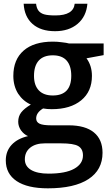

<svg xmlns="http://www.w3.org/2000/svg" viewBox="-20 -774 596 1034"><path d="M351.1 -540H538.1V-477.1L445.8 -460Q475.1 -420.4 475.1 -365.2Q475.1 -281.2 417.5 -233.9Q359.4 -186 258.8 -186Q234.4 -186 211.9 -189.9Q174.8 -167.5 174.8 -136.2Q174.8 -116.7 192.9 -107.9Q210.9 -99.1 255.9 -99.1H350.1Q439 -99.1 485.6 -61Q532.2 -22.9 532.2 48.8Q532.2 141.1 456.3 190.7Q380.4 240.2 237.8 240.2Q127.9 240.2 69.6 201.2Q11.2 162.1 11.2 89.8Q11.2 40 42.5 6.1Q73.7 -27.8 130.9 -41Q108.9 -50.3 92.8 -72.3Q78.1 -94.2 78.1 -118.2Q78.1 -147.5 94.2 -168.5Q110.4 -189.5 146 -210.9Q104 -229.5 77.6 -269.5Q51.8 -311 51.8 -365.2Q51.8 -453.1 107.2 -501.5Q162.6 -549.8 265.1 -549.8Q289.6 -549.8 313 -546.4Q339.8 -543.5 351.1 -540ZM113.8 84Q113.8 121.1 147.2 141.1Q180.7 161.1 241.2 161.1Q332.5 161.1 379.6 134.8Q426.8 108.4 426.8 63Q426.8 27.8 401.4 12.7Q376.5 -2 308.1 -2H221.2Q171.9 -2 142.8 21.2Q113.8 44.4 113.8 84ZM163.1 -365.2Q163.1 -314.5 189.2 -287.1Q215.3 -259.8 264.2 -259.8Q363.8 -259.8 363.8 -366.2Q363.8 -419.4 338.9 -447.8Q314 -476.1 264.2 -476.1Q214.4 -476.1 188.7 -447.8Q163.1 -419.4 163.1 -365.2ZM276.4 -606Q199.7 -606 155.5 -644.8Q111.3 -683.6 107.4 -753.9H174.3Q176.8 -730 187.5 -716.3Q198.2 -702.6 217.8 -696.8Q237.8 -690.9 278.3 -690.9Q375.5 -690.9 382.3 -753.9H450.7Q444.8 -685.1 397.9 -645.5Q351.1 -606 276.4 -606Z"/></svg>

Font: Open Sans
Style: SemiBold
Weight: 600
Foundry: Ascender Corporation
Version: Version 1.10